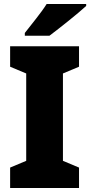

<svg xmlns="http://www.w3.org/2000/svg" viewBox="-20 -947 454 967"><path d="M414 -917V-927H215C187 -882 138 -824 105 -781V-767H229C281 -806 374 -880 414 -917ZM378 0V-103L297 -137V-577L378 -611V-714H31V-611L112 -577V-137L31 -103V0Z"/></svg>

Font: Noto Sans Khmer SemiCondensed Black
Style: Regular
Weight: 900
Width: 4
Designer: Danh Hong and the Monotype Design Team
Foundry: Monotype Imaging Inc.
Version: Version 2.004